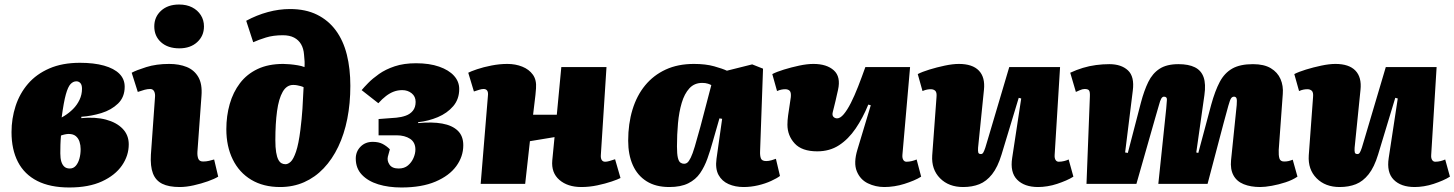

<svg xmlns="http://www.w3.org/2000/svg" viewBox="-20 -814 6439 850"><path d="M287 16Q202 16 145 -13Q88 -42 59.5 -97Q31 -152 31 -229Q31 -289 49 -344.5Q67 -400 104 -443Q141 -486 198.5 -511Q256 -536 334 -536Q396 -536 440.5 -523.5Q485 -511 508.5 -487.5Q532 -464 532 -430Q532 -384 502.5 -355.5Q473 -327 429 -313.5Q385 -300 340 -297V-291Q402 -297 449 -284.5Q496 -272 523 -244Q550 -216 550 -175Q550 -125 520 -81.5Q490 -38 431.5 -11Q373 16 287 16ZM289 -68Q305 -68 315.5 -80Q326 -92 331.5 -111.5Q337 -131 337 -154Q337 -171 332 -186.5Q327 -202 315.5 -211.5Q304 -221 284 -221Q277 -221 267.5 -219Q258 -217 250 -214Q248 -192 247.5 -172.5Q247 -153 247 -135Q247 -113 251.5 -98.5Q256 -84 265 -76Q274 -68 289 -68ZM253 -294 265 -301Q286 -314 303.5 -331.5Q321 -349 332 -372Q343 -395 343 -421Q343 -438 336 -446Q329 -454 318 -454Q304 -454 292.5 -442Q281 -430 271.5 -396Q262 -362 253 -294Z M666 -381Q668 -399 662.5 -409.5Q657 -420 645 -420Q633 -420 620 -416.5Q607 -413 590 -407L563 -492Q583 -503 627.5 -517Q672 -531 729 -531Q773 -531 806.5 -517.5Q840 -504 858 -473Q876 -442 872 -390L854 -142Q853 -123 858 -111Q863 -99 879 -99Q893 -99 905.5 -102Q918 -105 928 -108L946 -32Q930 -22 900.5 -11.5Q871 -1 837.5 6.5Q804 14 776 14Q727 14 698 -0.5Q669 -15 657 -46.5Q645 -78 648 -129ZM663 -697Q663 -739 693 -766.5Q723 -794 773 -794Q806 -794 830.5 -781.5Q855 -769 869 -747Q883 -725 883 -697Q883 -655 853 -627.5Q823 -600 774 -600Q723 -600 693 -627Q663 -654 663 -697Z M1070 -722Q1116 -747 1165.5 -760.5Q1215 -774 1264 -774Q1333 -774 1383.5 -749Q1434 -724 1467 -679Q1500 -634 1515.5 -572Q1531 -510 1531 -434Q1531 -356 1517.5 -288Q1504 -220 1477.5 -164.5Q1451 -109 1413 -69Q1375 -29 1326.5 -7.5Q1278 14 1220 14Q1146 14 1092.5 -18Q1039 -50 1010.5 -108Q982 -166 982 -242Q982 -301 997 -353.5Q1012 -406 1042.5 -446Q1073 -486 1120.5 -508.5Q1168 -531 1234 -531Q1246 -531 1263 -529.5Q1280 -528 1298 -525Q1316 -522 1328 -517Q1329 -528 1328.5 -541.5Q1328 -555 1326 -572Q1324 -599 1313 -618Q1302 -637 1282 -647.5Q1262 -658 1232 -658Q1190 -658 1157.5 -648Q1125 -638 1101 -627ZM1244 -87Q1255 -87 1267 -98Q1279 -109 1290.5 -142.5Q1302 -176 1310 -240Q1316 -288 1319 -333Q1322 -378 1324 -428Q1318 -431 1310.5 -433Q1303 -435 1295 -436.5Q1287 -438 1278 -438Q1249 -438 1231.5 -407.5Q1214 -377 1206.5 -322Q1199 -267 1199 -194Q1199 -161 1202.5 -140Q1206 -119 1212 -107.5Q1218 -96 1226 -91.5Q1234 -87 1244 -87Z M1757 16Q1700 16 1654.5 2Q1609 -12 1582 -40.5Q1555 -69 1555 -112Q1555 -143 1576 -164.5Q1597 -186 1630 -186Q1656 -186 1673.5 -177Q1691 -168 1706 -153L1697 -120Q1693 -102 1704.5 -85Q1716 -68 1745 -68Q1770 -68 1786 -81.5Q1802 -95 1810.5 -114.5Q1819 -134 1819 -152Q1819 -168 1813 -180Q1807 -192 1795.5 -199.5Q1784 -207 1769 -211Q1754 -215 1736 -215H1656V-287L1735 -293Q1757 -295 1776.5 -302Q1796 -309 1808 -324Q1820 -339 1820 -363Q1820 -387 1802.5 -401Q1785 -415 1761 -415Q1741 -415 1723.5 -408.5Q1706 -402 1689 -389Q1672 -376 1655 -357L1581 -415Q1591 -427 1610 -446.5Q1629 -466 1658 -486.5Q1687 -507 1727.5 -520.5Q1768 -534 1822 -534Q1881 -534 1924 -519Q1967 -504 1990 -478.5Q2013 -453 2013 -420Q2013 -375 1986.5 -344Q1960 -313 1918.5 -295.5Q1877 -278 1831 -273V-269Q1893 -275 1937.5 -267Q1982 -259 2006.5 -235.5Q2031 -212 2031 -171Q2031 -121 2000 -78.5Q1969 -36 1908 -10Q1847 16 1757 16Z M2435 -207 2326 -189 2305 0H2108L2140 -389Q2142 -405 2137 -412.5Q2132 -420 2121 -420Q2113 -420 2103 -417Q2093 -414 2078 -409L2053 -492Q2064 -498 2092 -507.5Q2120 -517 2156 -524Q2192 -531 2226 -531Q2262 -531 2292 -519Q2322 -507 2339 -483.5Q2356 -460 2353 -423Q2351 -394 2347 -364.5Q2343 -335 2340 -306H2445L2465 -517H2665L2640 -128Q2639 -113 2644 -105.5Q2649 -98 2659 -98Q2667 -98 2677.5 -101Q2688 -104 2703 -109L2727 -26Q2716 -20 2688 -10.5Q2660 -1 2624.5 6.5Q2589 14 2554 14Q2493 14 2456.5 -17.5Q2420 -49 2425 -104Z M3345 -145Q3344 -125 3348.5 -113Q3353 -101 3372 -101Q3383 -101 3395.5 -104.5Q3408 -108 3415 -111L3433 -35Q3420 -25 3394 -13Q3368 -1 3336 6.5Q3304 14 3272 14Q3235 14 3205.5 1Q3176 -12 3161 -39.5Q3146 -67 3152 -111L3177 -288L3165 -290L3136 -189Q3125 -149 3112 -112.5Q3099 -76 3079.5 -47.5Q3060 -19 3027 -2.5Q2994 14 2943 14Q2883 14 2842.5 -11.5Q2802 -37 2781.5 -83Q2761 -129 2761 -191Q2761 -266 2780 -328.5Q2799 -391 2836 -436Q2873 -481 2927 -506Q2981 -531 3052 -531Q3104 -531 3141.5 -520.5Q3179 -510 3198 -501L3310 -529L3358 -510ZM3008 -89Q3017 -89 3023.5 -94.5Q3030 -100 3038 -116Q3046 -132 3056 -165.5Q3066 -199 3081 -254L3129 -437Q3125 -440 3114 -443.5Q3103 -447 3089 -447Q3054 -447 3032 -423Q3010 -399 2998 -358.5Q2986 -318 2981.5 -268Q2977 -218 2977 -166Q2977 -132 2981 -115.5Q2985 -99 2992.5 -94Q3000 -89 3008 -89Z M3399 -486Q3418 -496 3450.5 -506Q3483 -516 3518 -523.5Q3553 -531 3581 -531Q3640 -531 3671.5 -502.5Q3703 -474 3690 -416Q3687 -404 3684.5 -392Q3682 -380 3679 -367.5Q3676 -355 3673 -343Q3670 -331 3667 -319Q3663 -304 3669.5 -297Q3676 -290 3686 -290Q3700 -290 3715.5 -308.5Q3731 -327 3747 -358.5Q3763 -390 3779 -431Q3795 -472 3811 -517H4009L3975 -128Q3974 -114 3979 -106Q3984 -98 3993 -98Q4005 -98 4017 -101Q4029 -104 4038 -108L4058 -32Q4044 -23 4025 -15Q4006 -7 3984 0Q3962 7 3939 10.5Q3916 14 3895 14Q3856 14 3822 -2.5Q3788 -19 3773 -56Q3758 -93 3776 -152L3835 -348L3824 -351Q3800 -292 3768 -245Q3736 -198 3694.5 -171Q3653 -144 3598 -144Q3530 -144 3498 -179Q3466 -214 3466 -262Q3466 -281 3469 -303Q3472 -325 3475.5 -346.5Q3479 -368 3481 -384Q3483 -405 3476 -412Q3469 -419 3456 -419Q3449 -419 3440.5 -417.5Q3432 -416 3420 -411Z M4043 -486Q4062 -496 4094.5 -506Q4127 -516 4162.5 -523.5Q4198 -531 4225 -531Q4285 -531 4313.5 -501.5Q4342 -472 4336 -416L4310 -160Q4309 -145 4311 -138.5Q4313 -132 4323 -132Q4329 -132 4333 -138.5Q4337 -145 4342 -160Q4347 -175 4354 -200L4448 -517H4673L4649 -128Q4648 -114 4653 -106Q4658 -98 4667 -98Q4679 -98 4691 -101Q4703 -104 4711 -108L4732 -32Q4718 -23 4699.5 -15Q4681 -7 4660 0Q4639 7 4617 10.5Q4595 14 4576 14Q4515 14 4483 -18.5Q4451 -51 4461 -115L4501 -378L4490 -381L4414 -130Q4397 -74 4372 -42.5Q4347 -11 4315.5 1.5Q4284 14 4244 14Q4180 14 4141.5 -25Q4103 -64 4107 -126L4126 -384Q4128 -405 4120.5 -412Q4113 -419 4101 -419Q4093 -419 4084.5 -417.5Q4076 -416 4064 -411Z M5143 -334Q5145 -358 5146 -372Q5147 -386 5133 -386Q5126 -386 5121 -377.5Q5116 -369 5110.5 -348Q5105 -327 5094 -291L5011 0H4790L4805 -387Q4806 -408 4801 -414Q4796 -420 4782 -420Q4772 -420 4760 -414.5Q4748 -409 4743 -407L4718 -492Q4746 -505 4774 -513.5Q4802 -522 4832 -526Q4862 -530 4891 -530Q4944 -530 4973.5 -502.5Q5003 -475 4995 -413L4961 -139L4973 -137L5031 -360Q5045 -413 5063.5 -451Q5082 -489 5113.5 -509.5Q5145 -530 5197 -530Q5242 -530 5270 -516Q5298 -502 5308.5 -472Q5319 -442 5312 -393L5276 -139L5285 -137L5342 -350Q5359 -412 5380 -451.5Q5401 -491 5435.5 -510.5Q5470 -530 5527 -530Q5576 -530 5606 -512Q5636 -494 5649 -464Q5662 -434 5659 -398L5641 -150Q5640 -127 5644 -113Q5648 -99 5665 -99Q5676 -99 5684.5 -101Q5693 -103 5703 -107L5724 -32Q5702 -17 5671.5 -7Q5641 3 5610.5 8.5Q5580 14 5559 14Q5517 14 5486 1.5Q5455 -11 5440.5 -38Q5426 -65 5430 -105L5455 -349Q5457 -372 5454 -379Q5451 -386 5443 -386Q5435 -386 5430 -378.5Q5425 -371 5418 -346Q5411 -321 5397 -269L5326 0H5108Z M5710 -486Q5729 -496 5761.5 -506Q5794 -516 5829.5 -523.5Q5865 -531 5892 -531Q5952 -531 5980.5 -501.5Q6009 -472 6003 -416L5977 -160Q5976 -145 5978 -138.5Q5980 -132 5990 -132Q5996 -132 6000 -138.5Q6004 -145 6009 -160Q6014 -175 6021 -200L6115 -517H6340L6316 -128Q6315 -114 6320 -106Q6325 -98 6334 -98Q6346 -98 6358 -101Q6370 -104 6378 -108L6399 -32Q6385 -23 6366.5 -15Q6348 -7 6327 0Q6306 7 6284 10.5Q6262 14 6243 14Q6182 14 6150 -18.5Q6118 -51 6128 -115L6168 -378L6157 -381L6081 -130Q6064 -74 6039 -42.5Q6014 -11 5982.5 1.5Q5951 14 5911 14Q5847 14 5808.5 -25Q5770 -64 5774 -126L5793 -384Q5795 -405 5787.5 -412Q5780 -419 5768 -419Q5760 -419 5751.5 -417.5Q5743 -416 5731 -411Z"/></svg>

Font: Literata Black
Style: Italic
Weight: 900
Italic angle: -2°
Designer: Latin by Veronika Burian and Jose Scaglione. Greek by Irene Vlachou. Cyrillic by Vera Evstafieva
Foundry: TypeTogether
Version: Version 3.002